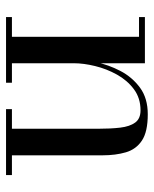

<svg xmlns="http://www.w3.org/2000/svg" viewBox="43 -553 510 636"><g transform="rotate(90 298.0 -235.0)"><path d="M189.5 -460V-19.5H254V0H36.5V-19.5H102V-440.5H36.5V-460ZM494.5 -319.5V-19.5H560V0H341.5V-19.5H406.5V-304.5Q406.5 -346.5 402.8 -378.2Q399 -410 386 -427.8Q373 -445.5 345.5 -445.5Q305 -445.5 275.5 -423.5Q246 -401.5 227 -367.2Q208 -333 198.8 -295Q189.5 -257 189.5 -224.5L177 -222Q177 -255 185.8 -297.2Q194.5 -339.5 215 -378.8Q235.5 -418 270.5 -443.8Q305.5 -469.5 358.5 -469.5Q416.5 -469.5 445.5 -450.2Q474.5 -431 484.5 -397Q494.5 -363 494.5 -319.5Z"/></g></svg>

Font: Bodoni Moda
Style: Regular
Weight: 400
Designer: Owen Earl
Foundry: indestructible type
Version: Version 2.005